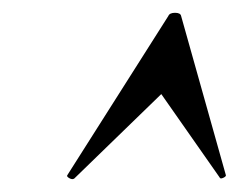

<svg xmlns="http://www.w3.org/2000/svg" viewBox="-20 -654 393 300"><path d="M96 -375Q93 -373 88.5 -375.5Q84 -378 85 -380L243 -629Q245 -634 253.5 -634Q262 -634 263 -629L333 -380Q333 -378 328.5 -376Q324 -374 323 -377L232 -507Z"/></svg>

Font: Cormorant Light SemiBold
Style: Italic
Weight: 600
Italic angle: -10°
Version: Version 4.000